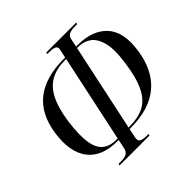

<svg xmlns="http://www.w3.org/2000/svg" viewBox="-185 -892 1070 1070"><g transform="rotate(-45 349.5 -357.0)"><path d="M169 10 171 0H184Q218 0 234 -8.5Q250 -17 255 -42L266 -94H256Q134 -94 79 -166Q24 -238 43 -371Q62 -502 144 -566Q226 -630 370 -630H380L391 -682Q395 -699 382.5 -706.5Q370 -714 336 -714H323L325 -724H561L559 -714H546Q512 -714 496.5 -706.5Q481 -699 477 -682L466 -630H476Q595 -630 654 -565.5Q713 -501 694 -371Q675 -235 591.5 -164.5Q508 -94 359 -94H352L341 -42Q336 -17 348 -8.5Q360 0 394 0H407L405 10ZM268 -104 378 -620H367Q304 -620 258 -595.5Q212 -571 183.5 -516Q155 -461 141 -367Q128 -270 136.5 -212.5Q145 -155 175.5 -129.5Q206 -104 257 -104ZM354 -104H362Q430 -104 476 -127.5Q522 -151 551 -208.5Q580 -266 594 -367Q609 -466 594.5 -521Q580 -576 548 -598Q516 -620 476 -620H464Z"/></g></svg>

Font: Noto Serif Display ExtraCondensed
Style: Italic
Weight: 400
Width: 2
Italic angle: -12°
Designer: Monotype Design Team
Foundry: Monotype Imaging Inc.
Version: Version 2.009